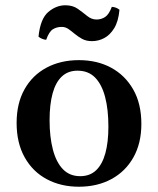

<svg xmlns="http://www.w3.org/2000/svg" viewBox="-20 -693 598 728"><path d="M274 -425Q238 -425 214.5 -403Q191 -381 179.5 -339Q168 -297 168 -237Q168 -174 180.5 -126Q193 -78 218.5 -51.5Q244 -25 284 -25L279 15Q211 15 157.5 -13.5Q104 -42 73.5 -96.5Q43 -151 43 -227Q43 -301 73 -354.5Q103 -408 156.5 -436.5Q210 -465 279 -465ZM284 -25Q321 -25 344.5 -47.5Q368 -70 379.5 -112Q391 -154 391 -213Q391 -278 378.5 -325.5Q366 -373 340.5 -399Q315 -425 274 -425L279 -465Q348 -465 401 -436.5Q454 -408 485 -354Q516 -300 516 -223Q516 -150 486 -96.5Q456 -43 402.5 -14Q349 15 279 15ZM404 -667Q421 -666 433 -656Q429 -612 413 -586Q397 -560 375 -548.5Q353 -537 329 -537Q307 -537 291.5 -545.5Q276 -554 263.5 -564.5Q251 -575 239.5 -583Q228 -591 214 -591Q195 -591 180.5 -582Q166 -573 155 -542Q138 -544 126 -554Q133 -622 163 -647.5Q193 -673 228 -673Q256 -673 275 -659.5Q294 -646 310.5 -632.5Q327 -619 346 -619Q364 -619 378.5 -628.5Q393 -638 404 -667Z"/></svg>

Font: Poltawski Nowy SemiBold
Style: Regular
Weight: 600
Version: Version 1.001;gftools[0.9.25]